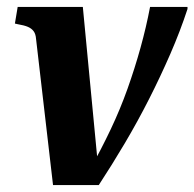

<svg xmlns="http://www.w3.org/2000/svg" viewBox="-20 -534 561 554"><path d="M219 -514H31L23 -466L32 -464Q50 -461 60.5 -456.5Q71 -452 77 -444Q83 -436 84 -422L133 0H265Q303 -58 340 -120.5Q377 -183 410 -248Q443 -313 471.5 -378.5Q500 -444 521 -508V-514H413Q402 -456 385.5 -396.5Q369 -337 348 -278Q327 -219 299.5 -161Q272 -103 240 -46L264 -43Z"/></svg>

Font: Roboto Serif 72pt SemiCondensed SemiBold
Style: Italic
Weight: 600
Width: 4
Italic angle: -10°
Designer: Greg Gazdowicz
Foundry: Commercial Type
Version: Version 1.008